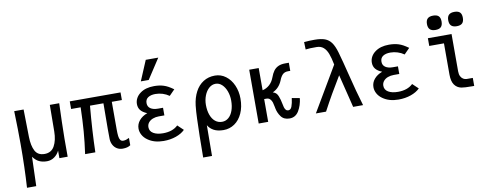

<svg xmlns="http://www.w3.org/2000/svg" viewBox="-80 -1261 4959 1933"><g transform="rotate(-10 2400.0 -294.5)"><path d="M78 -214Q78 -354.5 72 -550H168L173 -268Q175 -178 202.8 -125.2Q230.5 -72.5 299 -72.5Q368.5 -72.5 400.5 -130.2Q432.5 -188 433.5 -278L436 -550H532Q529 -480 525.8 -361.2Q522.5 -242.5 522.5 -191V-5H438V-82Q420 -44 386.2 -20Q352.5 4 311 4Q265.5 4 231.5 -11.8Q197.5 -27.5 169 -66.5L159.5 232H65Q78 27 78 -214Z M969.5 -104Q968.5 -118 968.5 -209Q968.5 -332 970.5 -472H833Q810 -217.5 804.5 0H700Q717 -120 725.5 -228.2Q734 -336.5 737.5 -472H640V-550H1159V-472H1056V-192Q1056 -148 1059.2 -121.5Q1062.5 -95 1072.5 -80.8Q1082.5 -66.5 1102 -66.5Q1117.5 -66.5 1131.8 -71Q1146 -75.5 1163 -84V-9.5Q1134.5 11.5 1083 11.5Q1050.5 11.5 1025.5 -3.5Q1000.5 -18.5 986 -44.8Q971.5 -71 969.5 -104Z M1342 -39Q1309 -62 1291.5 -93.8Q1274 -125.5 1274 -159Q1274 -205.5 1304.5 -241.8Q1335 -278 1387.5 -297.5Q1343 -315.5 1322 -341.5Q1301 -367.5 1301 -405.5Q1301 -438 1316.5 -466Q1332 -494 1360 -514Q1414 -554 1501.5 -554Q1556.5 -554 1599 -540.5Q1622.5 -533 1644.5 -521Q1666.5 -509 1697.5 -487L1641 -429.5Q1610.5 -451 1574.8 -462.2Q1539 -473.5 1501.5 -473.5Q1455 -473.5 1426.5 -455Q1398 -436.5 1398 -398Q1398 -361.5 1426 -342.5Q1454 -323.5 1502.5 -323.5H1553.5V-245.5H1496.5Q1463.5 -245.5 1435.8 -235Q1408 -224.5 1391.2 -204Q1374.5 -183.5 1374.5 -156Q1374.5 -114.5 1411.8 -92.5Q1449 -70.5 1510.5 -70.5Q1608.5 -70.5 1663 -123.5L1721.5 -68Q1687 -33.5 1629.2 -13.2Q1571.5 7 1502 7Q1406.5 7 1342 -39ZM1379.5 -624 1466 -829H1594L1460 -624Z M1864.5 240 1867 40.5V26.5Q1869.5 -80 1872 -155Q1874.5 -230 1881 -289Q1890.5 -368 1921.8 -427.2Q1953 -486.5 2004.5 -519.2Q2056 -552 2123 -552Q2184.5 -552 2233.5 -515.2Q2282.5 -478.5 2310 -416Q2337.5 -353.5 2337.5 -279.5Q2337.5 -194 2308.2 -129.8Q2279 -65.5 2228.5 -31Q2178 3.5 2115.5 3.5Q2056.5 3.5 2017.2 -17.2Q1978 -38 1957.5 -74Q1956.5 -41 1956.5 50Q1956.5 162.5 1955 240ZM2242 -275.5Q2242 -326.5 2225.8 -371Q2209.5 -415.5 2180.8 -442.5Q2152 -469.5 2115.5 -469.5Q2078.5 -469.5 2048.2 -442.8Q2018 -416 2000.8 -371.5Q1983.5 -327 1983.5 -277Q1983.5 -219 1999.5 -174.5Q2015.5 -130 2045.2 -105.5Q2075 -81 2115.5 -81Q2153 -81 2181.8 -105.5Q2210.5 -130 2226.2 -174.2Q2242 -218.5 2242 -275.5Z M2665.5 -123.5 2663.5 -135Q2658.5 -163.5 2652.5 -183Q2646.5 -202.5 2632.5 -217.8Q2618.5 -233 2595 -233H2571.5V0H2474.5V-550H2571.5V-323Q2611.5 -332 2643 -360.2Q2674.5 -388.5 2691 -433.5Q2705 -472.5 2723.5 -497.8Q2742 -523 2770.8 -536.5Q2799.5 -550 2842 -550H2879.5V-467H2857Q2820.5 -467 2800.2 -446Q2780 -425 2766.5 -388.5Q2736 -314.5 2668.5 -284Q2695.5 -276.5 2709.2 -257.5Q2723 -238.5 2734.5 -196.5Q2737 -187.5 2742.5 -161.5Q2747.5 -135 2752.2 -118.2Q2757 -101.5 2766.5 -90.2Q2776 -79 2791.5 -79Q2816.5 -79 2828.2 -110Q2840 -141 2847 -195L2927 -180Q2918 -105 2884.8 -50.5Q2851.5 4 2790.5 4Q2732.5 4 2703.5 -35.5Q2674.5 -75 2665.5 -123.5Z M3246.5 -318 3326 -453Q3312.5 -522.5 3296 -566Q3279.5 -609.5 3252 -633.2Q3224.5 -657 3182 -657Q3138.5 -657 3116.2 -656.2Q3094 -655.5 3069.5 -652L3067 -728Q3099.5 -731 3121.2 -732Q3143 -733 3174 -733Q3239.5 -733 3279.2 -718.2Q3319 -703.5 3345 -667.8Q3371 -632 3390.5 -565Q3404 -519 3419.5 -459.2Q3435 -399.5 3449.5 -341Q3476.5 -233.5 3496.8 -157.2Q3517 -81 3541.5 0H3440L3413.5 -108Q3377.5 -258 3356.5 -337.5Q3299.5 -244 3255.2 -167.2Q3211 -90.5 3163 0H3059Q3176 -197 3246.5 -318Z M3743.5 -39Q3710.5 -62 3693 -93.8Q3675.5 -125.5 3675.5 -159Q3675.5 -205.5 3706 -241.8Q3736.5 -278 3789 -297.5Q3744.5 -315.5 3723.5 -341.5Q3702.5 -367.5 3702.5 -405.5Q3702.5 -438 3718 -466Q3733.5 -494 3761.5 -514Q3815.5 -554 3903 -554Q3958 -554 4000.5 -540.5Q4024 -533 4046 -521Q4068 -509 4099 -487L4042.5 -429.5Q4012 -451 3976.2 -462.2Q3940.5 -473.5 3903 -473.5Q3856.5 -473.5 3828 -455Q3799.5 -436.5 3799.5 -398Q3799.5 -361.5 3827.5 -342.5Q3855.5 -323.5 3904 -323.5H3955V-245.5H3898Q3865 -245.5 3837.2 -235Q3809.5 -224.5 3792.8 -204Q3776 -183.5 3776 -156Q3776 -114.5 3813.2 -92.5Q3850.5 -70.5 3912 -70.5Q4010 -70.5 4064.5 -123.5L4123 -68Q4088.5 -33.5 4030.8 -13.2Q3973 7 3903.5 7Q3808 7 3743.5 -39Z M4451.5 -151.5V-471H4301V-550H4543V-168.5Q4543 -137.5 4553.5 -117.5Q4564 -97.5 4580 -88Q4596 -78.5 4614 -78H4677V4H4656.5Q4578.5 4 4547 -2Q4503 -10.5 4477.2 -46.5Q4451.5 -82.5 4451.5 -151.5ZM4316.5 -692Q4316.5 -729.5 4335 -747.2Q4353.5 -765 4391.5 -765Q4430.5 -765 4448.2 -747.5Q4466 -730 4466 -692Q4466 -654.5 4448.2 -636.5Q4430.5 -618.5 4391.5 -618.5Q4353.5 -618.5 4335 -636.5Q4316.5 -654.5 4316.5 -692ZM4534 -692Q4534 -729.5 4552.5 -747.2Q4571 -765 4609 -765Q4648 -765 4665.8 -747.5Q4683.5 -730 4683.5 -692Q4683.5 -654.5 4665.8 -636.5Q4648 -618.5 4609 -618.5Q4571 -618.5 4552.5 -636.5Q4534 -654.5 4534 -692Z"/></g></svg>

Font: JuliaMono Medium
Style: Regular
Weight: 500
Monospace: yes
Designer: cormullion
Foundry: corm
Version: Version 0.054; ttfautohint (v1.8.4)